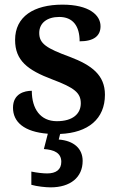

<svg xmlns="http://www.w3.org/2000/svg" viewBox="-20 -567 514 827"><path d="M198 240C283 240 336 197 336 126C336 73 298 39 233 34L239 10C360 5 432 -55 432 -159C432 -243 376 -286 281 -322C180 -359 149 -379 149 -425C149 -468 183 -494 235 -494C294 -494 323 -455 323 -389C385 -389 413 -413 413 -454C413 -502 364 -547 249 -547C126 -547 45 -496 45 -395C45 -306 99 -265 205 -225C301 -189 328 -167 328 -122C328 -78 295 -45 225 -45C154 -45 117 -98 117 -176C86 -176 36 -164 36 -103C36 -42 83 1 186 9L169 75C212 78 244 91 244 130C244 164 221 180 183 180C165 180 139 177 115 172V229C139 236 177 240 198 240Z"/></svg>

Font: Noto Serif Tamil SemiBold
Style: Italic
Weight: 600
Italic angle: -12°
Designer: Indian Type Foundry, Tom Grace, and the Monotype Design Team
Foundry: Monotype Imaging Inc.
Version: Version 2.003